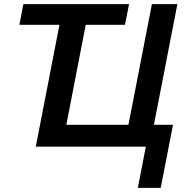

<svg xmlns="http://www.w3.org/2000/svg" viewBox="-20 -708 920 927"><path d="M815.4 -105.5 755.9 199.2H645.5L684.1 0H152.8L267.1 -588.4H73.7L92.8 -688H603L583.5 -588.4H394L300.3 -105.5H600.1L713.4 -688H836.4L723.1 -105.5Z"/></svg>

Font: Arimo SemiBold
Style: Italic
Weight: 600
Italic angle: -12°
Version: Version 1.33